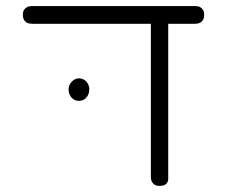

<svg xmlns="http://www.w3.org/2000/svg" viewBox="-20 -600 750 630"><path d="M85 -522Q75 -522 68.5 -525.5Q62 -529 58.5 -535.5Q55 -542 55 -551Q55 -561 58.5 -567Q62 -573 68.5 -576.5Q75 -580 84 -580H621Q631 -580 637 -576.5Q643 -573 646.5 -567Q650 -561 650 -551Q650 -542 646.5 -535.5Q643 -529 636.5 -525.5Q630 -522 620 -522ZM503 10Q494 10 488 6.5Q482 3 478.5 -3.5Q475 -10 475 -20V-523H532V-13Q532 -6 528.5 -0.5Q525 5 519 7.5Q513 10 503 10ZM239 -269Q224 -269 214.5 -280Q205 -291 205 -307Q205 -321 215.5 -332Q226 -343 239 -343Q253 -343 263 -332.5Q273 -322 273 -307Q273 -291 263.5 -280Q254 -269 239 -269Z"/></svg>

Font: Fredoka SemiExpanded Light
Style: Regular
Weight: 300
Width: 6
Designer: Ben Nathan
Foundry: Milena B. Brandão, Ben Nathan
Version: Version 2.001